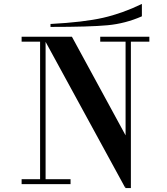

<svg xmlns="http://www.w3.org/2000/svg" viewBox="-20 -937 850 977"><path d="M339 0V-25H90V0ZM619 20H646V-730H619ZM184 -7H212V-724L618 20L636 -217L346 -750H184ZM326 -725V-750H90V-725ZM740 -725V-750H490V-725ZM702 -917Q603 -869 504.5 -846.5Q406 -824 237 -815V-800Q436 -800 527 -808.5Q618 -817 702 -854Z"/></svg>

Font: Solide Mirage
Style: Etroit
Weight: 400
Designer: Jérémy Landes
Foundry: Velvetyne Type Foundry
Version: Version 1.1